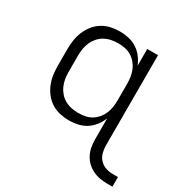

<svg xmlns="http://www.w3.org/2000/svg" viewBox="-165 -668 975 1003"><g transform="rotate(30 323.0 -167.0)"><path d="M615 194Q592 194 569.5 190Q547 186 526.5 176Q506 166 489.5 150Q473 134 462.5 113.5Q452 93 448 70.5Q444 48 444 25V-101Q434 -76 417.5 -54.5Q401 -33 378.5 -18.5Q356 -4 329.5 2Q303 8 276 8Q248 8 221 2Q194 -4 170.5 -18.5Q147 -33 129.5 -55Q112 -77 101.5 -102.5Q91 -128 87 -155Q83 -182 83 -210V-310Q83 -338 87 -365Q91 -392 101.5 -417.5Q112 -443 129.5 -465Q147 -487 170.5 -501.5Q194 -516 221 -522Q248 -528 276 -528Q303 -528 329.5 -522Q356 -516 378.5 -501.5Q401 -487 417.5 -465.5Q434 -444 444 -419V-520H509V25Q509 47 515 68.5Q521 90 536 106Q551 122 572 129Q593 136 615 136H646V194ZM299 -50Q320 -50 340 -54Q360 -58 377.5 -68.5Q395 -79 408.5 -95Q422 -111 430 -130Q438 -149 441 -169.5Q444 -190 444 -210V-310Q444 -330 441 -350.5Q438 -371 430 -390Q422 -409 408.5 -425Q395 -441 377.5 -451.5Q360 -462 340 -466Q320 -470 299 -470Q278 -470 257.5 -466Q237 -462 218.5 -452Q200 -442 186 -426Q172 -410 163.5 -391Q155 -372 151.5 -351.5Q148 -331 148 -310V-210Q148 -189 151.5 -168.5Q155 -148 163.5 -129Q172 -110 186 -94Q200 -78 218.5 -68Q237 -58 257.5 -54Q278 -50 299 -50Z"/></g></svg>

Font: Iosevka SS04 Light Extended
Style: Regular
Weight: 300
Width: 7
Monospace: yes
Designer: Belleve Invis
Foundry: Belleve Invis
Version: Version 19.0.0; ttfautohint (v1.8.4)